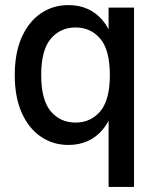

<svg xmlns="http://www.w3.org/2000/svg" viewBox="-20 -560 612 755"><path d="M249 10Q188 10 140 -23Q92 -56 65 -117.5Q38 -179 38 -265Q38 -351 65 -412.5Q92 -474 140 -507Q188 -540 249 -540Q333 -540 384 -479.5Q435 -419 435 -309V-221Q435 -111 384 -50.5Q333 10 249 10ZM277 -78Q337 -78 374.5 -122.5Q412 -167 412 -265Q412 -363 374.5 -407.5Q337 -452 277 -452Q217 -452 179.5 -407.5Q142 -363 142 -265Q142 -167 179.5 -122.5Q217 -78 277 -78ZM407 175V-122L422 -265L407 -407V-530H507V175Z"/></svg>

Font: Radio Canada Big
Style: Regular
Weight: 400
Designer: Étienne Aubert Bonn
Foundry: Coppers and Brasses
Version: Version 1.001